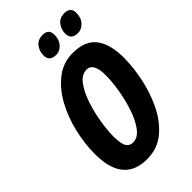

<svg xmlns="http://www.w3.org/2000/svg" viewBox="-277 -1007 1104 1104"><g transform="rotate(-45 275.0 -455.5)"><path d="M355 -873Q355 -921 306 -921Q267 -921 246.5 -894.5Q226 -868 226 -834Q226 -784 280 -784Q310 -784 332.5 -808.5Q355 -833 355 -873ZM533 -873Q533 -921 483 -921Q444 -921 423.5 -894.5Q403 -868 403 -834Q403 -784 457 -784Q487 -784 510 -808.5Q533 -833 533 -873ZM544 -496Q544 -609 499 -667Q454 -725 355 -725Q277 -725 217 -678.5Q157 -632 116 -557Q75 -482 54.5 -394Q34 -306 34 -222Q34 10 226 10Q311 10 372 -41Q433 -92 471 -171.5Q509 -251 526.5 -337.5Q544 -424 544 -496ZM181 -221Q181 -266 191 -330Q201 -394 221.5 -456Q242 -518 272.5 -559.5Q303 -601 344 -601Q399 -601 399 -499Q399 -451 388.5 -386Q378 -321 357.5 -259Q337 -197 306.5 -156Q276 -115 237 -115Q209 -115 195 -137.5Q181 -160 181 -221Z"/></g></svg>

Font: Noto Sans UI Condensed ExtraBold
Style: Italic
Weight: 800
Width: 3
Designer: Monotype Design Team
Foundry: Monotype Imaging Inc.
Version: 1.001